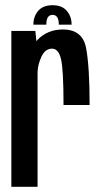

<svg xmlns="http://www.w3.org/2000/svg" viewBox="-20 -716 390 736"><path d="M223.5 -313.5Q223.5 -448.5 214 -489Q204.5 -529.5 179.5 -529.5Q153 -529.5 138.5 -498Q125.5 -469.5 124 -441V0H23.5V-597.5H115.5L119.5 -558Q121.5 -561 124 -563.5Q162.5 -603 221 -603Q296.5 -603 310 -532Q323.5 -461 323.5 -313.5ZM181.5 -696Q217.5 -696 236 -674.5Q254.5 -653 254.5 -621.5H205.5Q205.5 -659 181.5 -659Q157.5 -659 157.5 -621.5H108Q108 -653 126.5 -674.5Q145 -696 181.5 -696Z"/></svg>

Font: Anybody Condensed Medium
Style: Regular
Weight: 500
Width: 3
Designer: Tyler Finck
Foundry: Etcetera Type Company
Version: Version 1.010; ttfautohint (v1.8.3) -l 8 -r 50 -G 200 -x 14 